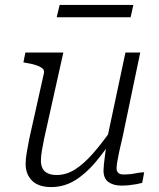

<svg xmlns="http://www.w3.org/2000/svg" viewBox="-20 -750 647 779"><path d="M159 -187Q153 -157 149.5 -136Q146 -115 146 -98Q146 -80 152.5 -67Q159 -54 173.5 -47Q188 -40 210 -40Q249 -40 284.5 -62.5Q320 -85 357 -127Q394 -169 435 -228L447 -200Q407 -139 367 -91.5Q327 -44 283 -17.5Q239 9 188 9Q136 9 110 -17Q84 -43 84 -85Q84 -106 88.5 -131.5Q93 -157 99 -188L158 -452Q161 -464 153 -471.5Q145 -479 128 -485Q111 -491 85 -495L75 -497L83 -537H237ZM478 -197Q469 -160 463.5 -134Q458 -108 455.5 -92Q453 -76 453 -68Q453 -54 460.5 -48Q468 -42 482 -42Q507 -42 528.5 -46.5Q550 -51 565 -51L557 -8Q546 -5 532 -2.5Q518 0 503 1.5Q488 3 472 3Q440 3 420 -11.5Q400 -26 400 -58Q400 -67 401.5 -82.5Q403 -98 406 -120Q409 -142 413 -169L411 -170L489 -537H549ZM222 -730H521L510 -680H210Z"/></svg>

Font: Roboto Serif 20pt ExtraLight
Style: Italic
Weight: 250
Italic angle: -10°
Version: Version 1.007